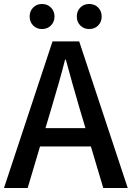

<svg xmlns="http://www.w3.org/2000/svg" viewBox="-20 -945 662 965"><path d="M0 0 244 -737H378L622 0H499L380 -400Q362 -460 345 -521.5Q328 -583 311 -645H307Q291 -582 273.5 -521Q256 -460 238 -400L119 0ZM138 -209V-301H482V-209ZM191 -799Q164 -799 146.5 -817Q129 -835 129 -862Q129 -889 146.5 -907Q164 -925 191 -925Q218 -925 236 -907Q254 -889 254 -862Q254 -835 236 -817Q218 -799 191 -799ZM428 -799Q401 -799 383.5 -817Q366 -835 366 -862Q366 -889 383.5 -907Q401 -925 428 -925Q456 -925 473.5 -907Q491 -889 491 -862Q491 -835 473.5 -817Q456 -799 428 -799Z"/></svg>

Font: Noto Sans JP Thin Medium
Style: Regular
Weight: 500
Version: Version 2.004-H2;hotconv 1.0.118;makeotfexe 2.5.65603